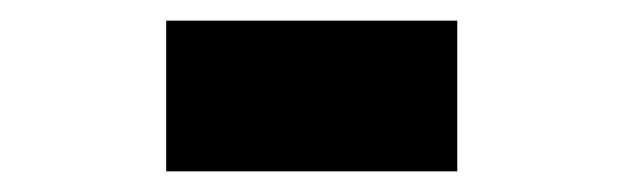

<svg xmlns="http://www.w3.org/2000/svg" viewBox="-20 -363 603 186"><path d="M141 -197V-343H423V-197Z"/></svg>

Font: Noto Sans Mono SemiCondensed Black
Style: Regular
Weight: 900
Width: 4
Designer: Monotype Design Team
Foundry: Monotype Imaging Inc.
Version: Version 2.014; ttfautohint (v1.8.4.7-5d5b)